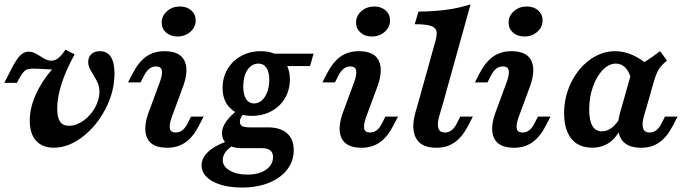

<svg xmlns="http://www.w3.org/2000/svg" viewBox="-22 -661 3107 874"><path d="M113.5 -112.2Q113.5 -168.4 140 -228.7Q166.4 -289 214.9 -344.8Q191.2 -346.4 181 -346.4Q152.5 -348.4 124.9 -348.4Q108.5 -348.4 98.5 -343.6Q88.6 -338.8 79.1 -325.7Q69.6 -312.6 55 -283.9H-2.3L27.6 -342.7Q51.5 -389.7 69 -407.8Q86.5 -425.8 108.3 -425.8Q121.9 -425.8 133.5 -420.6Q145.2 -415.3 161.3 -405.2Q177.2 -394.8 188.1 -389.7Q199 -384.7 211.6 -384.7Q223 -384.7 232.7 -389.5Q242.4 -394.3 252.9 -405.2Q263.4 -416.1 275.9 -434.7L317.8 -413.7Q279 -343.9 258.7 -281.1Q238.4 -218.3 238.4 -166.1Q238.4 -125.8 251.3 -107.2Q264.1 -88.5 292.2 -88.5Q325 -88.5 357.3 -111.3Q389.6 -134.1 410.1 -170.3Q430.6 -206.5 430.6 -242.9Q430.6 -265.1 423.5 -282Q416.4 -298.8 402.2 -321.3Q390.8 -339.9 385.2 -352.2Q379.5 -364.6 379.5 -378.7Q379.5 -401.3 393.9 -414.6Q408.3 -428 432.5 -428Q465.6 -428 482.4 -402.4Q499.1 -376.7 499.1 -326.2Q499.1 -244.3 458.6 -165.9Q418.1 -87.5 353.9 -38.1Q289.8 11.3 222.7 11.3Q170.5 11.3 142 -20.7Q113.5 -52.6 113.5 -112.2Z M688.2 -358.6Q671.3 -358.6 658.3 -348.6Q645.2 -338.6 634.3 -318.1L618.1 -286H560.8L581.6 -326.3Q608.9 -379.3 644 -403.7Q679.2 -428 726.5 -428Q795.4 -428 816.7 -386.6Q838 -345.2 813.4 -272.8L759.5 -126.9Q747.6 -93.1 751.3 -75.4Q755 -57.8 777.6 -57.8Q794.5 -57.8 807.8 -67.8Q821 -77.8 831.5 -98.3L847.7 -130.3H905L884.2 -90Q856.9 -37 821.8 -12.7Q786.6 11.6 739.3 11.6Q670.8 11.6 649.3 -29.8Q627.8 -71.2 652.4 -143.5L706.3 -289.4Q718.3 -323.3 714.5 -340.9Q710.8 -358.6 688.2 -358.6ZM714.1 -558.2Q714.1 -588.8 738.2 -610.1Q762.3 -631.4 797 -631.4Q828.4 -631.4 848.6 -613.6Q868.8 -595.8 868.8 -568.1Q868.8 -537.5 844.7 -516.2Q820.6 -494.9 785.9 -494.9Q754.5 -494.9 734.3 -512.7Q714.1 -530.5 714.1 -558.2Z M991.3 -260.7Q991.3 -308.2 1013.7 -346.3Q1036.1 -384.4 1075.9 -406.2Q1115.7 -428 1164.6 -428Q1226.4 -428 1262 -393.5Q1297.5 -359 1297.5 -299.3Q1297.5 -252.2 1275.3 -214.3Q1253.1 -176.4 1213.7 -155Q1174.3 -133.6 1124.6 -133.6Q1062.8 -133.6 1027 -167.5Q991.3 -201.4 991.3 -260.7ZM1203.8 -297.6Q1203.8 -332.9 1190.8 -352.2Q1177.9 -371.5 1154.3 -371.5Q1133.9 -371.5 1118.1 -358.4Q1102.3 -345.2 1093.8 -321.6Q1085.4 -297.9 1085.4 -266.8Q1085.4 -229.8 1098.3 -210Q1111.3 -190.1 1134.8 -190.1Q1154.5 -190.1 1170.3 -204.2Q1186 -218.4 1194.9 -243.1Q1203.8 -267.7 1203.8 -297.6ZM1182.3 -416.7H1405.4L1389.3 -360.2H1246.3ZM895.6 91.1Q895.6 58.8 925.2 30.4Q954.8 2.1 1010 -17.1L1039.5 0.8Q1015.4 15.7 1003.7 32.4Q992 49.1 992 67.4Q992 96.8 1023.7 115.3Q1055.3 133.9 1105.6 133.9Q1139 133.9 1165.2 123.8Q1191.5 113.6 1206.2 95.6Q1220.9 77.6 1220.9 54.5Q1220.9 33.6 1208.2 23.5Q1195.4 13.4 1169.3 13.4H1076.6Q1035.7 13.4 1012.2 -4.9Q988.6 -23.1 988.6 -55.7Q988.6 -80.5 1006.9 -106.9Q1025.3 -133.3 1066.1 -166.1L1090.3 -149.2Q1079.3 -135.6 1074.6 -125.9Q1070 -116.2 1070 -107Q1070 -92.9 1080.2 -87.1Q1090.5 -81.2 1116.8 -81.2H1197.4Q1254.2 -81.2 1284.7 -54.3Q1315.1 -27.3 1315.1 23.2Q1315.1 72.5 1285.2 111Q1255.3 149.6 1201.9 171.2Q1148.4 192.7 1080.5 192.7Q1024.6 192.7 982.7 179.9Q940.8 167 918.2 144.1Q895.6 121.2 895.6 91.1Z M1572.9 -358.6Q1556 -358.6 1542.9 -348.6Q1529.9 -338.6 1519 -318.1L1502.8 -286H1445.5L1466.3 -326.3Q1493.6 -379.3 1528.7 -403.7Q1563.8 -428 1611.2 -428Q1680 -428 1701.4 -386.6Q1722.7 -345.2 1698.1 -272.8L1644.2 -126.9Q1632.2 -93.1 1635.9 -75.4Q1639.7 -57.8 1662.2 -57.8Q1679.2 -57.8 1692.4 -67.8Q1705.7 -77.8 1716.2 -98.3L1732.4 -130.3H1789.7L1768.9 -90Q1741.6 -37 1706.5 -12.7Q1671.3 11.6 1624 11.6Q1555.5 11.6 1534 -29.8Q1512.5 -71.2 1537.1 -143.5L1591 -289.4Q1602.9 -323.3 1599.2 -340.9Q1595.5 -358.6 1572.9 -358.6ZM1598.8 -558.2Q1598.8 -588.8 1622.9 -610.1Q1647 -631.4 1681.7 -631.4Q1713.1 -631.4 1733.3 -613.6Q1753.5 -595.8 1753.5 -568.1Q1753.5 -537.5 1729.4 -516.2Q1705.3 -494.9 1670.6 -494.9Q1639.2 -494.9 1619 -512.7Q1598.8 -530.5 1598.8 -558.2Z M1865.8 -550.8 1882.8 -608.1Q1953.8 -608.9 2012.2 -616.9Q2070.6 -625 2120 -641.1L1999.5 -208.2H1886L1960.6 -475.8Q1968.7 -505.6 1964.4 -521.2Q1960.2 -536.7 1937.6 -543.7Q1915 -550.8 1865.8 -550.8ZM2003.1 -57.8Q2020.1 -57.8 2033.3 -67.8Q2046.6 -77.8 2057 -98.3L2073.3 -130.3H2130.5L2109.8 -90Q2082.5 -37 2047.3 -12.7Q2012.2 11.6 1964.8 11.6Q1896.4 11.6 1872.5 -30.6Q1848.6 -72.8 1868.4 -146.7L1886 -208.2H1999.5L1976.8 -129.7Q1967.5 -95.5 1973.8 -76.6Q1980.1 -57.8 2003.1 -57.8Z M2267.3 -358.6Q2250.3 -358.6 2237.3 -348.6Q2224.2 -338.6 2213.4 -318.1L2197.1 -286H2139.9L2160.6 -326.3Q2187.9 -379.3 2223.1 -403.7Q2258.2 -428 2305.6 -428Q2374.4 -428 2395.7 -386.6Q2417 -345.2 2392.4 -272.8L2338.6 -126.9Q2326.6 -93.1 2330.3 -75.4Q2334 -57.8 2356.6 -57.8Q2373.5 -57.8 2386.8 -67.8Q2400 -77.8 2410.5 -98.3L2426.8 -130.3H2484L2463.2 -90Q2435.9 -37 2400.8 -12.7Q2365.7 11.6 2318.3 11.6Q2249.9 11.6 2228.3 -29.8Q2206.8 -71.2 2231.5 -143.5L2285.3 -289.4Q2297.3 -323.3 2293.6 -340.9Q2289.9 -358.6 2267.3 -358.6ZM2293.1 -558.2Q2293.1 -588.8 2317.2 -610.1Q2341.4 -631.4 2376 -631.4Q2407.5 -631.4 2427.7 -613.6Q2447.9 -595.8 2447.9 -568.1Q2447.9 -537.5 2423.8 -516.2Q2399.6 -494.9 2365 -494.9Q2333.6 -494.9 2313.3 -512.7Q2293.1 -530.5 2293.1 -558.2Z M2545.8 -145.3Q2545.8 -219.7 2577.7 -284.9Q2609.6 -350.2 2663.2 -389.1Q2716.9 -428 2778.7 -428Q2817.9 -428 2856.9 -410.8Q2896 -393.7 2933.4 -360.2L2850.7 -297.4Q2844.8 -331.1 2826.2 -351.3Q2807.6 -371.5 2781.7 -371.5Q2749.6 -371.5 2721.7 -342.5Q2693.7 -313.6 2676.9 -265.7Q2660.1 -217.8 2660.1 -162.6Q2660.1 -112.9 2674.6 -88.1Q2689 -63.2 2717.9 -63.2Q2742.9 -63.2 2765 -81.1Q2787.1 -99.1 2807 -134.8L2819.3 -113.1Q2797.7 -50.1 2761.5 -19.4Q2725.3 11.3 2673.4 11.3Q2632.6 11.3 2604 -6.9Q2575.5 -25 2560.7 -60.1Q2545.8 -95.2 2545.8 -145.3ZM2982.9 -428 3014.3 -385.2Q2987.6 -363.4 2975.9 -344.1Q2964.2 -324.7 2952.6 -283.6L2931.2 -208.2H2817.8L2857.6 -349.5Q2890.6 -365.4 2918.6 -383.1Q2946.5 -400.8 2982.9 -428ZM2934.9 -57.8Q2951.8 -57.8 2965.1 -67.8Q2978.3 -77.8 2988.8 -98.3L3005.1 -130.3H3062.3L3041.5 -90Q3014.2 -37 2979.1 -12.7Q2944 11.6 2896.6 11.6Q2828.2 11.6 2804.3 -30.6Q2780.4 -72.8 2800.2 -146.7L2817.8 -208.2H2931.2L2908.5 -129.7Q2899.3 -95.5 2905.6 -76.6Q2911.9 -57.8 2934.9 -57.8Z"/></svg>

Font: Playfair Micro SmCond SmLight
Style: Italic
Weight: 360
Width: 4
Italic angle: -15.6°
Designer: Claus Eggers Sørensen
Foundry: Claus Eggers Sørensen
Version: Version 2.203;Glyphs 3.3 (3326)